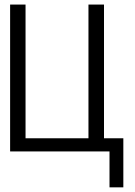

<svg xmlns="http://www.w3.org/2000/svg" viewBox="-20 -657 586 833"><path d="M515.1 -57.1V155.8H455.1V0H23.9V-637.2H90.8V-57.1H363.8V-637.2H431.2V-57.1Z"/></svg>

Font: Anonymous Pro
Style: Regular
Weight: 400
Monospace: yes
Designer: Mark Simonson
Version: Version 1.002